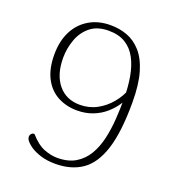

<svg xmlns="http://www.w3.org/2000/svg" viewBox="-130 -803 833 917"><g transform="rotate(20 286.0 -344.5)"><path d="M253 12Q212 12 179.5 2Q147 -8 126 -22.5Q105 -37 95 -52Q90 -61 91 -69.5Q92 -78 98 -83.5Q104 -89 112 -88Q150 -45 185.5 -31.5Q221 -18 252 -18Q308 -18 345 -40.5Q382 -63 404.5 -101Q427 -139 438 -187.5Q449 -236 452.5 -288.5Q456 -341 456 -391Q456 -451 447 -502.5Q438 -554 417.5 -592.5Q397 -631 362.5 -652Q328 -673 277 -673Q220 -673 184.5 -644.5Q149 -616 132.5 -570.5Q116 -525 116 -477Q116 -392 156.5 -342.5Q197 -293 267 -293Q314 -293 353 -314Q392 -335 421 -370Q450 -405 464 -445L476 -416Q468 -391 450.5 -364.5Q433 -338 406 -314.5Q379 -291 343 -277Q307 -263 264 -263Q209 -263 165 -286.5Q121 -310 96 -358Q71 -406 71 -477Q71 -546 96.5 -596Q122 -646 168.5 -673.5Q215 -701 277 -701Q322 -701 361.5 -686.5Q401 -672 432.5 -637Q464 -602 482 -541.5Q500 -481 500 -389Q500 -239 472 -151.5Q444 -64 389 -26Q334 12 253 12Z"/></g></svg>

Font: Arima Thin ExtraLight
Style: Regular
Weight: 250
Version: Version 1.100